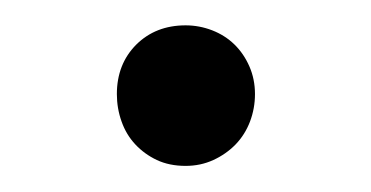

<svg xmlns="http://www.w3.org/2000/svg" viewBox="-20 -115 290 150"><path d="M179.2 -41.5Q179.2 -30.3 175.3 -20Q171.4 -9.8 164.1 -2.2Q156.7 5.4 146.7 10Q136.7 14.6 125 14.6Q112.3 14.6 102.5 10Q92.8 5.4 85.7 -2.2Q78.6 -9.8 75 -20Q71.3 -30.3 71.3 -41.5Q71.3 -64.9 86.4 -80.1Q101.6 -95.2 125 -95.2Q135.7 -95.2 145.8 -91.3Q155.8 -87.4 163.1 -80.3Q170.4 -73.2 174.8 -63.2Q179.2 -53.2 179.2 -41.5Z"/></svg>

Font: Doulos SIL Eur
Style: Regular
Weight: 400
Designer: Walt Agee, Victor Gaultney, Peter Martin, Debbi Hosken, Becca Hirsbrunner
Foundry: SIL International
Version: Version 5.000